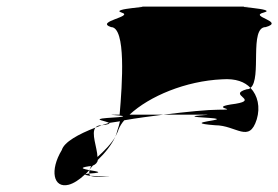

<svg xmlns="http://www.w3.org/2000/svg" viewBox="-20 -779 842 581"><path d="M167 -325C130 -264 141 -208 188 -220C203 -224 220 -235 237 -251H238C242 -255 246 -260 250 -264C233 -268 216 -271 250 -276H256C254 -272 252 -269 251 -266L261 -278C269 -281 275 -287 276 -295C298 -316 317 -340 329 -365C316 -343 295 -322 275 -304C274 -333 255 -376 269 -393C217 -373 174 -349 167 -325ZM316 -697C266 -714 387 -729 348 -741C309 -753 455 -759 398 -759H736C664 -759 825 -753 778 -741C731 -729 844 -714 784 -697C733 -697 773 -541 738 -513C721 -531 694 -542 652 -539C542 -534 432 -488 372 -432H474C436 -427 395 -422 356 -415C348 -406 343 -397 339 -388C337 -380 332 -372 329 -365C332 -372 334 -380 336 -387C338 -393 341 -402 343 -412C331 -410 322 -409 310 -407C303 -413 253 -418 304 -422C432 -429 256 -432 342 -432C350 -525 362 -697 316 -697ZM269 -393C273 -398 279 -400 288 -400C281 -398 276 -395 269 -393ZM237 -251H238C239 -252 243 -253 250 -254C250 -251 252 -249 254 -247C244 -248 237 -250 237 -251ZM288 -400C307 -402 314 -405 310 -407C302 -405 295 -402 288 -400ZM251 -266V-264H250C250 -265 251 -265 251 -266ZM251 -264C250 -260 250 -257 250 -254H253C299 -257 269 -261 251 -264ZM254 -247C257 -245 269 -244 285 -244C343 -244 289 -245 254 -247ZM474 -432H578C679 -432 484 -429 616 -422C694 -416 514 -409 631 -400C695 -400 734 -344 757 -418C768 -455 760 -490 738 -513C735 -510 732 -509 727 -509C666 -492 765 -477 693 -465C600 -453 715 -447 641 -447C609 -447 547 -441 474 -432Z"/></svg>

Font: bitstorm
Style: ultextobl
Weight: 400
Version: Version 0.2